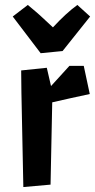

<svg xmlns="http://www.w3.org/2000/svg" viewBox="-20 -755 386 779"><path d="M194.8 -644Q249 -702.6 293.9 -734.9L345.7 -688L233.9 -547.9L145 -539.1L31.7 -688L92.8 -734.9Q129.9 -704.1 142.1 -692.9ZM66.9 -378.9 65.9 -469.2 169.9 -480 187 -405.8 261.7 -487.8H319.8L344.2 -373.5L267.6 -356.9Q231 -349.1 191.9 -339.8L185.1 -5.9L74.7 3.9Z"/></svg>

Font: Passero One
Style: Regular
Weight: 400
Designer: Viktoriya Grabowska
Foundry: Viktoriya Grabowska
Version: Version 1.003